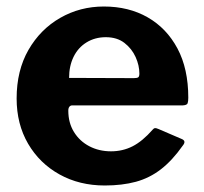

<svg xmlns="http://www.w3.org/2000/svg" viewBox="-20 -560 626 590"><path d="M189.9 -220Q189.9 -182.6 207.3 -154.4Q224.7 -126.2 254.5 -110.6Q284.3 -95 321.1 -95Q356.9 -95 387.3 -110.4Q417.8 -125.9 449.1 -161.6Q452.8 -165.9 456 -166.4Q459.2 -166.9 467.2 -163.5L538.6 -132.8Q553.2 -126.7 541.8 -112.8Q509.5 -66.9 474.6 -39.9Q439.7 -12.9 397.5 -1.4Q355.3 10 301.9 10Q224.1 10 162.9 -24Q101.6 -58 66.3 -118.4Q31.1 -178.9 31.1 -257.4Q31.1 -343.3 67.5 -406.7Q104 -470.1 165.1 -505.1Q226.1 -540 299 -540Q375.7 -540 433.8 -506.7Q492 -473.4 525.3 -411.1Q558.6 -348.7 558.6 -259.7Q558.6 -248.8 556.6 -242.8Q554.5 -236.9 542.1 -236.2H202.3Q196.5 -236.2 193.2 -232Q189.9 -227.9 189.9 -220ZM391.3 -319.9Q401.6 -319.9 405 -322.6Q408.3 -325.2 408.3 -333.9Q408.3 -359 396.7 -384.8Q385.1 -410.5 362.4 -428.1Q339.6 -445.7 305.1 -445.7Q271.9 -445.7 245.9 -429.7Q220 -413.8 206.1 -385.4Q192.3 -357.1 192.3 -320.6Z"/></svg>

Font: Libre Franklin Thin
Style: Regular
Weight: 100
Designer: Pablo Impallari, Rodrigo Fuenzalida, Nhung Nguyen
Foundry: Impallari Type
Version: Version 3.000